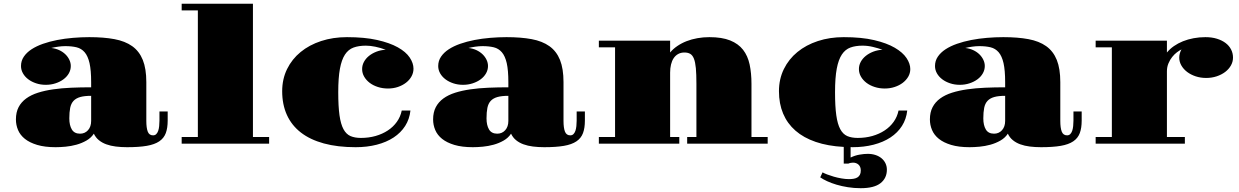

<svg xmlns="http://www.w3.org/2000/svg" viewBox="-20 -758 6535 1013"><path d="M64 -127.9Q64 -165.5 78.1 -192.6Q92.3 -219.7 118.2 -238.5Q144 -257.3 180.2 -268.8Q216.3 -280.3 260.5 -286.6Q304.7 -293 355.5 -295.2Q406.2 -297.4 460.9 -297.4V-324.7Q460.9 -387.2 452.4 -424.8Q443.8 -462.4 426.5 -482.4Q409.2 -502.4 383.8 -508.5Q358.4 -514.6 324.7 -514.6Q306.6 -514.6 286.4 -511.7Q266.1 -508.8 250.5 -504.9Q272.9 -502.4 292 -493.7Q311 -484.9 324.7 -471.7Q338.4 -458.5 345.9 -442.4Q353.5 -426.3 353.5 -409.7Q353.5 -389.2 343.3 -371.1Q333 -353 314.9 -339.6Q296.9 -326.2 272.9 -318.4Q249 -310.5 221.7 -310.5Q194.3 -310.5 170.7 -318.4Q147 -326.2 129.2 -339.6Q111.3 -353 101.1 -371.1Q90.8 -389.2 90.8 -409.7Q90.8 -437 105.7 -459Q120.6 -481 146.2 -497.8Q171.9 -514.6 206.8 -526.9Q241.7 -539.1 281.7 -546.9Q321.8 -554.7 365 -558.3Q408.2 -562 451.2 -562Q527.3 -562 583.7 -551.5Q640.1 -541 677.5 -514.4Q714.8 -487.8 733.4 -441.7Q752 -395.5 752 -324.7V-120.1Q752 -83.5 759.5 -63.7Q767.1 -43.9 787.6 -43.9Q797.9 -43.9 804.4 -50.5Q811 -57.1 814.7 -67.9Q818.4 -78.6 819.8 -92.8Q821.3 -106.9 821.3 -121.6V-169.9H864.7V-121.6Q864.7 -82.5 854.7 -55.7Q844.7 -28.8 820.1 -12.2Q795.4 4.4 754.2 11.5Q712.9 18.6 650.4 18.6Q618.7 18.6 591.1 15.1Q563.5 11.7 540.8 3.4Q518.1 -4.9 501.5 -18.6Q484.9 -32.2 475.1 -52.7Q460.4 -30.3 436 -16.4Q411.6 -2.4 383.3 5.4Q355 13.2 326.2 15.9Q297.4 18.6 273.4 18.6Q216.3 18.6 176.3 6.6Q136.2 -5.4 111.3 -25.4Q86.4 -45.4 75.2 -72Q64 -98.6 64 -127.9ZM345.7 -133.3Q345.7 -97.2 358.9 -75Q372.1 -52.7 402.3 -52.7Q427.7 -52.7 444.3 -71Q460.9 -89.4 460.9 -120.1V-252.4Q425.8 -252.4 403.3 -246.1Q380.9 -239.7 367.9 -225.8Q355 -211.9 350.3 -189Q345.7 -166 345.7 -133.3Z M938.5 -35.2H1023.9V-703.1H938.5V-738.3H1314.5V-35.2H1399.9V0H938.5Z M1468.8 -276.9Q1468.8 -340.8 1494.6 -393.6Q1520.5 -446.3 1566.2 -483.6Q1611.8 -521 1674.3 -541.5Q1736.8 -562 1810.5 -562Q1903.3 -562 1969.7 -547.1Q2036.1 -532.2 2078.9 -508.3Q2121.6 -484.4 2141.6 -454.6Q2161.6 -424.8 2161.6 -395.5Q2161.6 -374 2151.1 -355Q2140.6 -335.9 2122.3 -321.8Q2104 -307.6 2079.6 -299.3Q2055.2 -291 2026.9 -291Q1998.5 -291 1973.6 -299.1Q1948.7 -307.1 1930.4 -321Q1912.1 -335 1901.4 -353.5Q1890.6 -372.1 1890.6 -393.6Q1890.6 -413.6 1900.1 -431.4Q1909.7 -449.2 1926.5 -462.9Q1943.4 -476.6 1966.1 -485.4Q1988.8 -494.1 2015.1 -495.6Q1987.3 -505.9 1960.2 -511.5Q1933.1 -517.1 1910.2 -517.1Q1872.6 -517.1 1845.2 -507.1Q1817.9 -497.1 1800 -470Q1782.2 -442.9 1773.4 -395Q1764.6 -347.2 1764.6 -271.5Q1764.6 -196.8 1771.2 -149.9Q1777.8 -103 1792.2 -76.4Q1806.6 -49.8 1829.3 -40Q1852.1 -30.3 1884.3 -30.3Q1925.3 -30.3 1961.4 -40.5Q1997.6 -50.8 2026.1 -69.6Q2054.7 -88.4 2073.7 -115Q2092.8 -141.6 2099.6 -174.8H2145.5Q2140.6 -129.4 2117.7 -93.5Q2094.7 -57.6 2056.9 -32.7Q2019 -7.8 1968 5.4Q1917 18.6 1856.4 18.6Q1761.2 18.6 1688.7 -1.2Q1616.2 -21 1567.4 -58.8Q1518.6 -96.7 1493.7 -151.6Q1468.8 -206.5 1468.8 -276.9Z M2265.1 -127.9Q2265.1 -165.5 2279.3 -192.6Q2293.5 -219.7 2319.3 -238.5Q2345.2 -257.3 2381.3 -268.8Q2417.5 -280.3 2461.7 -286.6Q2505.9 -293 2556.6 -295.2Q2607.4 -297.4 2662.1 -297.4V-324.7Q2662.1 -387.2 2653.6 -424.8Q2645 -462.4 2627.7 -482.4Q2610.4 -502.4 2585 -508.5Q2559.6 -514.6 2525.9 -514.6Q2507.8 -514.6 2487.5 -511.7Q2467.3 -508.8 2451.7 -504.9Q2474.1 -502.4 2493.2 -493.7Q2512.2 -484.9 2525.9 -471.7Q2539.6 -458.5 2547.1 -442.4Q2554.7 -426.3 2554.7 -409.7Q2554.7 -389.2 2544.4 -371.1Q2534.2 -353 2516.1 -339.6Q2498 -326.2 2474.1 -318.4Q2450.2 -310.5 2422.9 -310.5Q2395.5 -310.5 2371.8 -318.4Q2348.1 -326.2 2330.3 -339.6Q2312.5 -353 2302.2 -371.1Q2292 -389.2 2292 -409.7Q2292 -437 2306.9 -459Q2321.8 -481 2347.4 -497.8Q2373 -514.6 2408 -526.9Q2442.9 -539.1 2482.9 -546.9Q2522.9 -554.7 2566.2 -558.3Q2609.4 -562 2652.3 -562Q2728.5 -562 2784.9 -551.5Q2841.3 -541 2878.7 -514.4Q2916 -487.8 2934.6 -441.7Q2953.1 -395.5 2953.1 -324.7V-120.1Q2953.1 -83.5 2960.7 -63.7Q2968.3 -43.9 2988.8 -43.9Q2999 -43.9 3005.6 -50.5Q3012.2 -57.1 3015.9 -67.9Q3019.5 -78.6 3021 -92.8Q3022.5 -106.9 3022.5 -121.6V-169.9H3065.9V-121.6Q3065.9 -82.5 3055.9 -55.7Q3045.9 -28.8 3021.2 -12.2Q2996.6 4.4 2955.3 11.5Q2914.1 18.6 2851.6 18.6Q2819.8 18.6 2792.2 15.1Q2764.6 11.7 2741.9 3.4Q2719.2 -4.9 2702.6 -18.6Q2686 -32.2 2676.3 -52.7Q2661.6 -30.3 2637.2 -16.4Q2612.8 -2.4 2584.5 5.4Q2556.2 13.2 2527.3 15.9Q2498.5 18.6 2474.6 18.6Q2417.5 18.6 2377.4 6.6Q2337.4 -5.4 2312.5 -25.4Q2287.6 -45.4 2276.4 -72Q2265.1 -98.6 2265.1 -127.9ZM2546.9 -133.3Q2546.9 -97.2 2560.1 -75Q2573.2 -52.7 2603.5 -52.7Q2628.9 -52.7 2645.5 -71Q2662.1 -89.4 2662.1 -120.1V-252.4Q2627 -252.4 2604.5 -246.1Q2582 -239.7 2569.1 -225.8Q2556.2 -211.9 2551.5 -189Q2546.9 -166 2546.9 -133.3Z M3139.6 -35.2H3225.1V-508.3H3139.6V-543.5H3515.6V-481Q3531.2 -500 3553.5 -515.1Q3575.7 -530.3 3602.5 -540.8Q3629.4 -551.3 3659.9 -556.6Q3690.4 -562 3722.7 -562Q3789.1 -562 3832.3 -544.7Q3875.5 -527.3 3900.4 -495.4Q3925.3 -463.4 3935.1 -417.7Q3944.8 -372.1 3944.8 -315.9V-35.2H4030.3V0H3605.5V-35.2H3654.3V-315.9Q3654.3 -366.2 3651.4 -398.2Q3648.4 -430.2 3641.1 -448.5Q3633.8 -466.8 3621.6 -473.9Q3609.4 -481 3590.8 -481Q3572.3 -481 3558.1 -473.1Q3543.9 -465.3 3534.4 -451.2Q3524.9 -437 3520.3 -417.5Q3515.6 -397.9 3515.6 -375V-35.2H3564V0H3139.6Z M4089.8 -276.9Q4089.8 -340.8 4115.7 -393.6Q4141.6 -446.3 4187.3 -483.6Q4232.9 -521 4295.4 -541.5Q4357.9 -562 4431.6 -562Q4525.4 -562 4592 -546.4Q4658.7 -530.8 4700.9 -506.1Q4743.2 -481.4 4762.9 -451.7Q4782.7 -421.9 4782.7 -393.6Q4782.7 -372.1 4772 -353.5Q4761.2 -335 4742.9 -321Q4724.6 -307.1 4700.2 -299.1Q4675.8 -291 4647.9 -291Q4619.6 -291 4594.7 -299.1Q4569.8 -307.1 4551.5 -321Q4533.2 -335 4522.5 -353.5Q4511.7 -372.1 4511.7 -393.6Q4511.7 -413.6 4521.2 -431.4Q4530.8 -449.2 4547.6 -462.9Q4564.5 -476.6 4587.2 -485.4Q4609.9 -494.1 4636.2 -495.6Q4612.8 -503.9 4585.4 -510.5Q4558.1 -517.1 4530.8 -517.1Q4494.1 -517.1 4467 -507.3Q4439.9 -497.6 4421.9 -470.7Q4403.8 -443.8 4394.8 -396Q4385.7 -348.1 4385.7 -271.5Q4385.7 -196.8 4392.3 -149.9Q4398.9 -103 4413.3 -76.4Q4427.7 -49.8 4450.4 -40Q4473.1 -30.3 4505.4 -30.3Q4546.4 -30.3 4582.5 -40.5Q4618.7 -50.8 4647.2 -69.6Q4675.8 -88.4 4694.8 -115Q4713.9 -141.6 4720.7 -174.8H4766.6Q4761.7 -129.4 4738.8 -93.5Q4715.8 -57.6 4678 -32.7Q4640.1 -7.8 4589.1 5.4Q4538.1 18.6 4477.5 18.6Q4475.1 18.6 4472.7 18.3Q4470.2 18.1 4467.8 18.1V73.2Q4490.7 62 4514.9 57.9Q4539.1 53.7 4558.1 53.7Q4580.6 53.7 4599.1 59.8Q4617.7 65.9 4631.1 77.1Q4644.5 88.4 4651.9 103.8Q4659.2 119.1 4659.2 137.2Q4659.2 182.1 4625.5 208.5Q4591.8 234.9 4521 234.9Q4485.8 234.9 4453.4 229.7Q4420.9 224.6 4393.3 216.3Q4365.7 208 4344 198Q4322.3 188 4307.6 177.7L4319.8 151.4Q4328.1 156.2 4344 162.4Q4359.9 168.5 4379.2 174.1Q4398.4 179.7 4419.4 183.3Q4440.4 187 4459 187Q4472.7 187 4484.1 185.1Q4495.6 183.1 4503.9 178Q4512.2 172.9 4516.8 164.1Q4521.5 155.3 4521.5 141.6Q4521.5 121.6 4509.8 110.8Q4498 100.1 4480.5 100.1Q4475.1 100.1 4468.5 101.3Q4461.9 102.5 4456.5 105H4431.6V17.1Q4347.7 12.7 4283.7 -9.3Q4219.7 -31.2 4176.8 -68.8Q4133.8 -106.4 4111.8 -158.7Q4089.8 -210.9 4089.8 -276.9Z M4886.2 -127.9Q4886.2 -165.5 4900.4 -192.6Q4914.6 -219.7 4940.4 -238.5Q4966.3 -257.3 5002.4 -268.8Q5038.6 -280.3 5082.8 -286.6Q5127 -293 5177.7 -295.2Q5228.5 -297.4 5283.2 -297.4V-324.7Q5283.2 -387.2 5274.7 -424.8Q5266.1 -462.4 5248.8 -482.4Q5231.4 -502.4 5206.1 -508.5Q5180.7 -514.6 5147 -514.6Q5128.9 -514.6 5108.6 -511.7Q5088.4 -508.8 5072.8 -504.9Q5095.2 -502.4 5114.3 -493.7Q5133.3 -484.9 5147 -471.7Q5160.6 -458.5 5168.2 -442.4Q5175.8 -426.3 5175.8 -409.7Q5175.8 -389.2 5165.5 -371.1Q5155.3 -353 5137.2 -339.6Q5119.1 -326.2 5095.2 -318.4Q5071.3 -310.5 5043.9 -310.5Q5016.6 -310.5 4992.9 -318.4Q4969.2 -326.2 4951.4 -339.6Q4933.6 -353 4923.3 -371.1Q4913.1 -389.2 4913.1 -409.7Q4913.1 -437 4928 -459Q4942.9 -481 4968.5 -497.8Q4994.1 -514.6 5029.1 -526.9Q5064 -539.1 5104 -546.9Q5144 -554.7 5187.3 -558.3Q5230.5 -562 5273.4 -562Q5349.6 -562 5406 -551.5Q5462.4 -541 5499.8 -514.4Q5537.1 -487.8 5555.7 -441.7Q5574.2 -395.5 5574.2 -324.7V-120.1Q5574.2 -83.5 5581.8 -63.7Q5589.4 -43.9 5609.9 -43.9Q5620.1 -43.9 5626.7 -50.5Q5633.3 -57.1 5637 -67.9Q5640.6 -78.6 5642.1 -92.8Q5643.6 -106.9 5643.6 -121.6V-169.9H5687V-121.6Q5687 -82.5 5677 -55.7Q5667 -28.8 5642.3 -12.2Q5617.7 4.4 5576.4 11.5Q5535.2 18.6 5472.7 18.6Q5440.9 18.6 5413.3 15.1Q5385.7 11.7 5363 3.4Q5340.3 -4.9 5323.7 -18.6Q5307.1 -32.2 5297.4 -52.7Q5282.7 -30.3 5258.3 -16.4Q5233.9 -2.4 5205.6 5.4Q5177.2 13.2 5148.4 15.9Q5119.6 18.6 5095.7 18.6Q5038.6 18.6 4998.5 6.6Q4958.5 -5.4 4933.6 -25.4Q4908.7 -45.4 4897.5 -72Q4886.2 -98.6 4886.2 -127.9ZM5168 -133.3Q5168 -97.2 5181.2 -75Q5194.3 -52.7 5224.6 -52.7Q5250 -52.7 5266.6 -71Q5283.2 -89.4 5283.2 -120.1V-252.4Q5248 -252.4 5225.6 -246.1Q5203.1 -239.7 5190.2 -225.8Q5177.2 -211.9 5172.6 -189Q5168 -166 5168 -133.3Z M5760.7 -35.2H5846.2V-508.3H5760.7V-543.5H6136.7V-481Q6152.3 -500 6173.8 -514.9Q6195.3 -529.8 6221.4 -540.3Q6247.6 -550.8 6277.6 -556.4Q6307.6 -562 6339.8 -562Q6373.5 -562 6400.4 -553.7Q6427.2 -545.4 6446.3 -531Q6465.3 -516.6 6475.3 -496.8Q6485.4 -477.1 6485.4 -454.1Q6485.4 -432.1 6474.4 -412.6Q6463.4 -393.1 6444.1 -378.4Q6424.8 -363.8 6398.9 -355.2Q6373 -346.7 6343.8 -346.7Q6314.5 -346.7 6288.6 -355.2Q6262.7 -363.8 6243.4 -378.4Q6224.1 -393.1 6212.9 -412.6Q6201.7 -432.1 6201.7 -454.1Q6201.7 -465.3 6204.8 -476.3Q6208 -487.3 6213.4 -497.1Q6203.1 -492.2 6189.7 -482.2Q6176.3 -472.2 6164.6 -457.5Q6152.8 -442.9 6144.8 -423.6Q6136.7 -404.3 6136.7 -381.8V-35.2H6231.4V0H5760.7Z"/></svg>

Font: GravitasOne
Style: Regular
Weight: 400
Designer: Riccardo De Franceschi
Foundry: Sorkin Type Co.
Version: Version 1.001